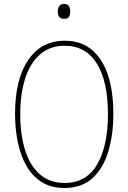

<svg xmlns="http://www.w3.org/2000/svg" viewBox="-20 -927 640 957"><path d="M301 10Q235 10 188.5 -19Q142 -48 112.5 -99Q83 -150 69 -217Q55 -284 55 -360Q55 -530 120 -627Q185 -724 303 -724Q384 -724 438 -678.5Q492 -633 518.5 -551.5Q545 -470 545 -360Q545 -257 520 -173Q495 -89 441.5 -39.5Q388 10 301 10ZM302 -15Q410 -15 464 -107Q518 -199 518 -358Q518 -522 462.5 -610.5Q407 -699 302 -699Q230 -699 180.5 -656.5Q131 -614 106 -537.5Q81 -461 81 -358Q81 -255 105.5 -177.5Q130 -100 179.5 -57.5Q229 -15 302 -15ZM300 -833Q281 -833 274.5 -844Q268 -855 268 -870Q268 -884 274.5 -895.5Q281 -907 300 -907Q318 -907 324 -895.5Q330 -884 330 -870Q330 -857 325 -845Q320 -833 300 -833Z"/></svg>

Font: Noto Sans Mono Thin
Style: Regular
Weight: 100
Designer: Monotype Design Team
Foundry: Monotype Imaging Inc.
Version: Version 2.014